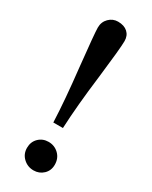

<svg xmlns="http://www.w3.org/2000/svg" viewBox="-186 -726 621 786"><g transform="rotate(30 124.5 -332.5)"><path d="M98.6 -192.9Q94.7 -294.9 78.1 -442.9Q62 -594.7 62 -620.6Q62 -647.5 79.8 -665.3Q97.7 -683.1 122.1 -683.1Q151.4 -683.1 168 -668Q184.6 -652.8 184.6 -627Q184.6 -593.8 167 -445.8Q148.9 -301.8 144 -192.9ZM126 17.6Q97.7 17.6 77.4 -1.5Q57.1 -20.5 57.1 -49.3Q57.1 -78.1 75.9 -96.4Q94.7 -114.7 122.1 -114.7Q150.4 -114.7 170.4 -95.5Q190.4 -76.2 190.4 -45.9Q190.4 -18.1 171.6 -0.2Q152.8 17.6 126 17.6Z"/></g></svg>

Font: Elstob 18pt Medium
Style: Regular
Weight: 500
Designer: Peter S. Baker
Version: Version 1.015